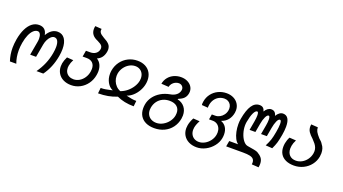

<svg xmlns="http://www.w3.org/2000/svg" viewBox="-71 -1501 4341 2430"><g transform="rotate(20 2100.0 -285.5)"><path d="M0 -172Q0 -225 11 -290Q26 -374 55.8 -434.2Q85.5 -494.5 127.2 -526.2Q169 -558 220 -558Q311.5 -558 328.5 -461Q354.5 -507.5 390.8 -532.8Q427 -558 469 -558Q532 -558 566.2 -508.8Q600.5 -459.5 600.5 -372Q600.5 -328 591.5 -276Q563.5 -115 477.5 2.5H386Q433.5 -65 463.2 -135Q493 -205 507 -284.5Q515.5 -333 515.5 -368.5Q515.5 -421 499.5 -449.5Q483.5 -478 453 -478Q431.5 -478 410.2 -459.8Q389 -441.5 373 -410.2Q357 -379 350.5 -342L319 -165.5H239.5L272 -348Q276.5 -373 276.5 -394Q276.5 -432.5 263.5 -455.2Q250.5 -478 228.5 -478Q199 -478 172.2 -453.2Q145.5 -428.5 125.2 -382.2Q105 -336 94 -273Q84.5 -217.5 84.5 -168Q84.5 -76 114 2.5H28Q0 -81.5 0 -172Z M654 -161.5Q654 -182.5 657.5 -202Q664.5 -241.5 689.5 -292.5L776 -286.5Q764 -263.5 756.8 -243.5Q749.5 -223.5 745.5 -201.5Q743 -185.5 743 -173.5Q743 -140 757.5 -114.2Q772 -88.5 798.8 -74.2Q825.5 -60 860.5 -60Q901 -60 937.5 -81.5Q974 -103 999.2 -140.5Q1024.5 -178 1032.5 -225Q1036 -243 1036 -262Q1036 -313 1007.5 -341.8Q979 -370.5 927 -370.5H871.5L886 -453.5H943.5Q988 -453.5 1017.5 -475.2Q1047 -497 1053.5 -535Q1054.5 -539.5 1054.5 -548.5Q1054.5 -565.5 1045.8 -578Q1037 -590.5 1022.2 -600.2Q1007.5 -610 981 -623Q933 -642.5 909.5 -673Q886 -703.5 886 -746.5Q886 -765.5 890.5 -787L978 -781Q975.5 -770 975.5 -763Q975.5 -746.5 983.8 -733.5Q992 -720.5 1005.8 -710.2Q1019.5 -700 1044 -685Q1092 -661 1118.8 -633Q1145.5 -605 1145.5 -560Q1145.5 -549 1143 -533Q1134.5 -487 1112 -456.8Q1089.5 -426.5 1050 -409.5Q1085.5 -388 1104.2 -350Q1123 -312 1123 -262.5Q1123 -240.5 1118 -210.5Q1106.5 -144 1069 -91.5Q1031.5 -39 976 -9.5Q920.5 20 856.5 20Q796 20 750 -3Q704 -26 679 -67.2Q654 -108.5 654 -161.5Z M1353 -93.5Q1371 -98 1376 -99Q1328 -119 1299.8 -169.5Q1271.5 -220 1271.5 -284Q1271.5 -309.5 1275.5 -331Q1287.5 -398 1325.8 -449.8Q1364 -501.5 1421 -530.2Q1478 -559 1545 -559Q1606 -559 1651.8 -535.2Q1697.5 -511.5 1722.2 -468Q1747 -424.5 1747 -367.5Q1747 -344 1742.5 -319Q1733.5 -269.5 1707.5 -223.2Q1681.5 -177 1643.8 -143.2Q1606 -109.5 1564.5 -96L1577 -93Q1614.5 -84 1641 -79.5Q1667.5 -75 1702 -75L1694 0.5Q1562.5 0.5 1465 -46Q1407 -22 1345.2 -10.8Q1283.5 0.5 1214 0.5L1222 -75Q1256 -75 1284.5 -79.8Q1313 -84.5 1353 -93.5ZM1359 -288.5Q1359 -253.5 1372 -220.2Q1385 -187 1409.8 -161Q1434.5 -135 1468 -121.5Q1514.5 -137 1554.8 -170Q1595 -203 1622 -245.8Q1649 -288.5 1656.5 -332Q1659 -345 1659 -362Q1659 -397.5 1644.5 -425.5Q1630 -453.5 1603.2 -469.2Q1576.5 -485 1542 -485Q1500 -485 1461.5 -463Q1423 -441 1396.2 -403.2Q1369.5 -365.5 1361.5 -320Q1359 -307 1359 -288.5Z M1815.5 -19.5Q1815.5 -44 1820 -71Q1830 -128 1865 -175.8Q1900 -223.5 1954.5 -255.8Q2009 -288 2076.5 -300Q2125 -307.5 2156.8 -333.2Q2188.5 -359 2195.5 -398.5Q2196.5 -405.5 2196.5 -409.5Q2196.5 -435 2178.2 -452.5Q2160 -470 2132 -470Q2107.5 -470 2084.5 -458.2Q2061.5 -446.5 2045.5 -426.2Q2029.5 -406 2025.5 -382L1926 -388Q1935 -438 1965 -475.2Q1995 -512.5 2039.5 -532.2Q2084 -552 2134 -552Q2182 -552 2219.5 -534Q2257 -516 2278 -485.2Q2299 -454.5 2299 -416.5Q2299 -404 2297 -393.5Q2289.5 -352 2265 -326Q2240.5 -300 2193 -282L2186 -273Q2249 -259 2284.5 -213.8Q2320 -168.5 2320 -103Q2320 -83 2316 -59Q2303.5 10.5 2264.2 62.8Q2225 115 2164.8 143.5Q2104.5 172 2031 172Q1964 172 1915.5 148.8Q1867 125.5 1841.2 82.5Q1815.5 39.5 1815.5 -19.5ZM2232 -71Q2235 -88.5 2235 -104.5Q2235 -159.5 2199.5 -190.2Q2164 -221 2100 -221Q2049.5 -221 2008 -201Q1966.5 -181 1939.5 -144.2Q1912.5 -107.5 1904 -59Q1901 -42.5 1901 -27.5Q1901 10 1917.5 39Q1934 68 1964.5 84Q1995 100 2034.5 100Q2078.5 100 2121.2 76.5Q2164 53 2194 13.5Q2224 -26 2232 -71Z M2414 32Q2414 13 2418 -10Q2427.5 -60.5 2456 -113L2543 -107Q2513.5 -54 2505.5 -8.5Q2503 4.5 2503 21.5Q2503 56.5 2517.8 84Q2532.5 111.5 2559.5 127Q2586.5 142.5 2622 142.5Q2662.5 142.5 2701.2 120.8Q2740 99 2767.5 62Q2795 25 2803 -19Q2806 -35.5 2806 -51Q2806 -86 2792 -113.2Q2778 -140.5 2753.2 -155.5Q2728.5 -170.5 2696.5 -170.5H2646.5L2659 -241H2704Q2735 -241 2764 -256.5Q2793 -272 2813.2 -299.5Q2833.5 -327 2839.5 -361Q2841.5 -371.5 2841.5 -384.5Q2841.5 -413.5 2828.8 -436.2Q2816 -459 2793.2 -471.8Q2770.5 -484.5 2742.5 -484.5Q2704 -484.5 2670.8 -467.5Q2637.5 -450.5 2615.2 -419Q2593 -387.5 2585.5 -346.5Q2582 -326.5 2582 -316Q2582 -312 2583 -304L2500 -310Q2498.5 -319 2498.5 -328Q2498.5 -341 2502 -359Q2512 -417.5 2546.5 -462.8Q2581 -508 2633 -533Q2685 -558 2745.5 -558Q2799 -558 2840.8 -536.8Q2882.5 -515.5 2905.8 -477.8Q2929 -440 2929 -393Q2929 -377 2926 -359.5Q2916 -303.5 2884.5 -264Q2853 -224.5 2803.5 -207.5L2797 -204Q2842 -188 2866.8 -148.8Q2891.5 -109.5 2891.5 -53.5Q2891.5 -30.5 2887 -5Q2876.5 53.5 2836.2 104.5Q2796 155.5 2737.8 185.8Q2679.5 216 2619 216Q2557.5 216 2511 192.8Q2464.5 169.5 2439.2 127.8Q2414 86 2414 32Z M3352 157.5Q3352 127 3336.2 109.2Q3320.5 91.5 3286.8 84Q3253 76.5 3196.5 76.5H2967.5L2981 0H3101L3103 1.5Q3076 -16.5 3056.2 -54.5Q3036.5 -92.5 3026.2 -141.5Q3016 -190.5 3016 -241Q3016 -279 3022 -313.5Q3044 -438 3084.8 -499Q3125.5 -560 3188 -560Q3218.5 -560 3236 -544.8Q3253.5 -529.5 3260.5 -499.5Q3277.5 -529 3299.2 -544.5Q3321 -560 3345.5 -560Q3402.5 -560 3416 -497.5Q3434 -527.5 3456.8 -543.8Q3479.5 -560 3504 -560Q3549.5 -560 3572.5 -523.5Q3595.5 -487 3595.5 -416Q3595.5 -365 3584.5 -302Q3572 -231.5 3560.2 -192Q3548.5 -152.5 3523.5 -100.5L3433.5 -106.5Q3461.5 -161 3474.8 -201.2Q3488 -241.5 3500 -310Q3512.5 -379 3512.5 -421.5Q3512.5 -473.5 3493 -473.5Q3472.5 -473.5 3455 -434.2Q3437.5 -395 3428 -339.5L3407 -221H3329L3351 -345.5Q3359 -390 3359 -424Q3359 -447.5 3354.2 -460.5Q3349.5 -473.5 3340.5 -473.5Q3321 -473.5 3302.2 -434.5Q3283.5 -395.5 3274 -339.5L3253 -221H3174.5L3196.5 -345.5Q3204.5 -392.5 3204.5 -425Q3204.5 -473.5 3187 -473.5Q3163 -473.5 3141.2 -428Q3119.5 -382.5 3105 -301.5Q3101 -276.5 3101 -253.5Q3101 -201 3117.5 -148.8Q3134 -96.5 3161.8 -61.2Q3189.5 -26 3221.5 -20.5Q3283 -11 3313 -4.8Q3343 1.5 3355.2 6.8Q3367.5 12 3378 20.5Q3414 42 3431 70.2Q3448 98.5 3448 139Q3448 160 3443.5 185.5L3350.5 179.5Q3352 167.5 3352 157.5Z M3648.5 -165.5Q3648.5 -189 3653 -215Q3661.5 -261.5 3683.5 -301.5L3772 -296Q3760 -272 3753 -252.8Q3746 -233.5 3742.5 -213.5Q3739 -195.5 3739 -176.5Q3739 -120.5 3770.2 -87.8Q3801.5 -55 3856 -55Q3898.5 -55 3937 -76.2Q3975.5 -97.5 4002 -134.8Q4028.5 -172 4036.5 -218Q4039 -231 4039 -247Q4039 -274 4029.5 -297Q4020 -320 4004.5 -339.8Q3989 -359.5 3963 -386.5Q3922.5 -422.5 3902 -453.2Q3881.5 -484 3881.5 -524.5Q3881.5 -540.5 3884 -553L3975 -547Q3975.5 -515.5 3989.2 -489.8Q4003 -464 4041 -421.5Q4060.5 -405.5 4073.2 -391.8Q4086 -378 4093.5 -364Q4111.5 -343 4120.8 -314.5Q4130 -286 4130 -252.5Q4130 -232 4126 -207Q4115 -144.5 4076.2 -94.5Q4037.5 -44.5 3979.2 -16.2Q3921 12 3854.5 12Q3790 12 3743.5 -9.2Q3697 -30.5 3672.8 -70.2Q3648.5 -110 3648.5 -165.5Z"/></g></svg>

Font: JuliaMono Italic
Style: Regular
Weight: 400
Italic angle: -9°
Monospace: yes
Designer: cormullion
Foundry: corm
Version: Version 0.049; ttfautohint (v1.8.4)